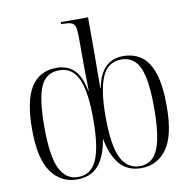

<svg xmlns="http://www.w3.org/2000/svg" viewBox="-84 -844 933 937"><g transform="rotate(-10 382.5 -375.0)"><path d="M224 10Q144 10 96.5 -56.5Q49 -123 49 -268Q49 -411 91.5 -477.5Q134 -544 218 -544Q274 -544 306.5 -510Q339 -476 352 -407H354Q353 -463 352.5 -501Q352 -539 352 -568V-676Q352 -708 347 -724Q342 -740 327.5 -745Q313 -750 285 -750H278V-760H413V-568Q413 -538 412.5 -501Q412 -464 412 -409H414Q439 -544 549 -544Q601 -544 638.5 -517Q676 -490 696 -429Q716 -368 716 -267Q716 -120 668.5 -55Q621 10 542 10Q475 10 436 -35Q397 -80 382 -164Q367 -76 329.5 -33Q292 10 224 10ZM230 -1Q295 -1 323.5 -64.5Q352 -128 352 -269Q352 -400 323.5 -465Q295 -530 229 -530Q164 -530 137 -470Q110 -410 110 -271Q110 -123 140.5 -62Q171 -1 230 -1ZM536 -1Q576 -1 602 -26.5Q628 -52 641 -111Q654 -170 654 -270Q654 -366 641.5 -422.5Q629 -479 603 -504Q577 -529 536 -529Q469 -529 441 -463Q413 -397 413 -269Q413 -125 443.5 -63Q474 -1 536 -1Z"/></g></svg>

Font: Noto Serif Display Condensed Light
Style: Regular
Weight: 300
Width: 3
Designer: Monotype Design Team
Foundry: Monotype Imaging Inc.
Version: Version 2.009